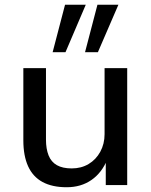

<svg xmlns="http://www.w3.org/2000/svg" viewBox="-20 -777 634 806"><path d="M260 9Q199 9 158.5 -13Q118 -35 98 -79Q78 -123 78 -188V-491H173V-191Q173 -152 184 -124.5Q195 -97 219 -83.5Q243 -70 281 -70Q321 -70 352 -88.5Q383 -107 401 -140Q419 -173 419 -214V-491H514V0H424V-109H431Q408 -52 364 -21.5Q320 9 260 9ZM337 -558 389 -757H477L391 -558ZM201 -558 253 -757H340L255 -558Z"/></svg>

Font: Nunito Sans 10pt Medium
Style: Regular
Weight: 500
Designer: Vernon Adams
Foundry: Vernon Adams
Version: Version 3.101;gftools[0.9.27]